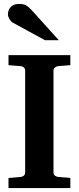

<svg xmlns="http://www.w3.org/2000/svg" viewBox="-20 -949 399 969"><path d="M22.9 0V-50.8L85 -56.2Q94.2 -57.1 100.6 -62.7Q106.9 -68.4 106.9 -78.1V-592.8Q106.9 -602.5 100.6 -608.4Q94.2 -614.3 85 -615.2L22.9 -620.1V-670.9H335V-620.1L272.9 -615.2Q264.6 -614.3 257.3 -608.4Q250 -602.5 250 -592.8V-78.1Q250 -68.4 257.3 -62.7Q264.6 -57.1 272.9 -56.2L335 -50.8V0ZM207 -746.1 44.9 -834.5Q39.6 -837.4 35.2 -842.5Q30.8 -847.7 27.3 -853.5Q23.9 -859.4 22 -865.5Q20 -871.6 20 -876.5Q20 -885.3 22.9 -894.8Q25.9 -904.3 32.5 -911.9Q39.1 -919.4 50 -924.3Q61 -929.2 77.1 -929.2Q87.4 -929.2 95.2 -927.7Q103 -926.3 110.1 -922.6Q117.2 -918.9 124.3 -912.8Q131.3 -906.7 140.1 -897.5L276.9 -746.1Z"/></svg>

Font: Charis SIL Eur
Style: Bold
Weight: 700
Foundry: SIL International
Version: Version 5.000